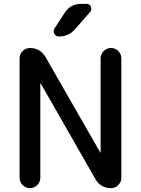

<svg xmlns="http://www.w3.org/2000/svg" viewBox="-20 -980 734 1000"><path d="M82 -54V-676Q82 -698 98 -714Q114 -730 136 -730Q189 -730 217 -683L502 -186Q502 -185 503 -185Q504 -185 504 -186V-676Q504 -698 520 -714Q536 -730 558 -730Q580 -730 596 -714Q612 -698 612 -676V-54Q612 -32 596 -16Q580 0 558 0Q505 0 477 -47L193 -544Q193 -545 191 -545Q190 -545 190 -544V-54Q190 -32 174 -16Q158 0 136 0Q114 0 98 -16Q82 -32 82 -54ZM404 -960H430Q447 -960 453.5 -945Q460 -930 449 -917L370 -827Q338 -790 287 -790Q271 -790 263 -804Q255 -818 264 -832L316 -912Q346 -960 404 -960Z"/></svg>

Font: Rounded Mplus 1c Medium
Style: Regular
Weight: 500
Version: Version 1.059.20150529